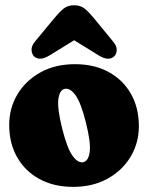

<svg xmlns="http://www.w3.org/2000/svg" viewBox="-20 -702 564 730"><path d="M265 -458Q339 -458 393.5 -428Q448 -398 478 -345Q508 -292 508 -222.5Q508 -159 476.8 -106.5Q445.5 -54 389.2 -22.8Q333 8.5 258 8.5Q184.5 8.5 129.8 -21.5Q75 -51.5 45 -104.5Q15 -157.5 15 -227Q15 -291 46.2 -343.2Q77.5 -395.5 133.8 -426.8Q190 -458 265 -458ZM297.5 -85.5Q317 -91 321.2 -126Q325.5 -161 306.5 -236.5Q287.5 -312.5 266.5 -340.8Q245.5 -369 225.5 -364Q206 -359 201.8 -324Q197.5 -289 216.5 -213Q235.5 -137 256.5 -108.8Q277.5 -80.5 297.5 -85.5ZM168.5 -491.5Q130.5 -468 109 -488Q101 -496.5 100 -511.8Q99 -527 113 -544L187 -633.5Q205 -655.5 221.2 -668.8Q237.5 -682 261.5 -682Q286.5 -682 302.5 -668.8Q318.5 -655.5 336.5 -633.5L410 -544Q424.5 -527 423.8 -511.8Q423 -496.5 414.5 -488Q393 -468 355 -491.5L262 -549Z"/></svg>

Font: Fraunces 144pt SuperSoft Black
Style: Regular
Weight: 900
Version: Version 1.000;[b76b70a41]